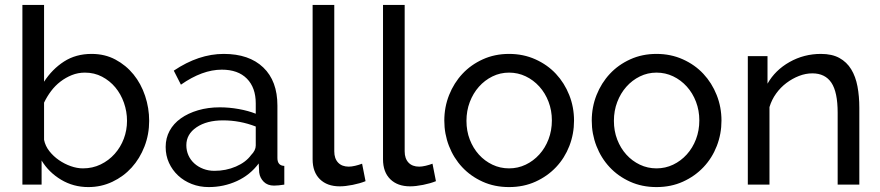

<svg xmlns="http://www.w3.org/2000/svg" viewBox="-20 -750 3577 780"><path d="M339 10Q278 10 228 -20Q178 -50 149 -98V0H71V-730H159V-418Q192 -469 240 -500Q288 -531 352 -531Q406 -531 449 -508Q492 -485 522.5 -447.5Q553 -410 569.5 -360.5Q586 -311 586 -259Q586 -204 567 -155Q548 -106 515 -69.5Q482 -33 436.5 -11.5Q391 10 339 10ZM317 -66Q356 -66 389 -82Q422 -98 446 -125Q470 -152 483 -186.5Q496 -221 496 -259Q496 -297 483.5 -332.5Q471 -368 448.5 -395Q426 -422 394.5 -438.5Q363 -455 325 -455Q297 -455 272 -445Q247 -435 225.5 -418.5Q204 -402 187.5 -380Q171 -358 159 -333V-182Q164 -157 180.5 -136Q197 -115 219.5 -99.5Q242 -84 267.5 -75Q293 -66 317 -66Z M828 10Q791 10 759 -2.5Q727 -15 703.5 -37Q680 -59 666.5 -88.5Q653 -118 653 -153Q653 -189 669 -218.5Q685 -248 714.5 -269Q744 -290 784.5 -302Q825 -314 873 -314Q911 -314 950 -307Q989 -300 1019 -288V-330Q1019 -394 983 -430.5Q947 -467 881 -467Q802 -467 715 -406L686 -463Q787 -531 889 -531Q992 -531 1049.5 -476Q1107 -421 1107 -321V-108Q1107 -77 1135 -76V0Q1121 2 1112 3Q1103 4 1093 4Q1067 4 1051.5 -11.5Q1036 -27 1033 -49L1031 -86Q996 -39 942.5 -14.5Q889 10 828 10ZM851 -56Q898 -56 938.5 -73.5Q979 -91 1000 -120Q1019 -139 1019 -159V-236Q955 -261 886 -261Q820 -261 778.5 -233Q737 -205 737 -160Q737 -138 745.5 -119Q754 -100 769.5 -86Q785 -72 806 -64Q827 -56 851 -56Z M1250 -730H1338V-135Q1338 -106 1353.5 -89.5Q1369 -73 1397 -73Q1408 -73 1423 -76.5Q1438 -80 1451 -85L1465 -14Q1443 -5 1413 1Q1383 7 1360 7Q1309 7 1279.5 -22Q1250 -51 1250 -103Z M1536 -730H1624V-135Q1624 -106 1639.5 -89.5Q1655 -73 1683 -73Q1694 -73 1709 -76.5Q1724 -80 1737 -85L1751 -14Q1729 -5 1699 1Q1669 7 1646 7Q1595 7 1565.5 -22Q1536 -51 1536 -103Z M1785 -260Q1785 -315 1804.5 -364Q1824 -413 1858.5 -450Q1893 -487 1941.5 -509Q1990 -531 2048 -531Q2106 -531 2155 -509Q2204 -487 2238.5 -450Q2273 -413 2292.5 -364Q2312 -315 2312 -260Q2312 -206 2293 -157Q2274 -108 2239 -71Q2204 -34 2155.5 -12Q2107 10 2048 10Q1989 10 1940.5 -12Q1892 -34 1857.5 -71Q1823 -108 1804 -157Q1785 -206 1785 -260ZM2222 -261Q2222 -301 2208.5 -336.5Q2195 -372 2171 -398.5Q2147 -425 2115.5 -440Q2084 -455 2048 -455Q2012 -455 1980.5 -439.5Q1949 -424 1925.5 -397.5Q1902 -371 1888.5 -335.5Q1875 -300 1875 -259Q1875 -218 1888.5 -183Q1902 -148 1925.5 -122Q1949 -96 1980.5 -81Q2012 -66 2048 -66Q2084 -66 2115.5 -81Q2147 -96 2171 -122.5Q2195 -149 2208.5 -184.5Q2222 -220 2222 -261Z M2384 -260Q2384 -315 2403.5 -364Q2423 -413 2457.5 -450Q2492 -487 2540.5 -509Q2589 -531 2647 -531Q2705 -531 2754 -509Q2803 -487 2837.5 -450Q2872 -413 2891.5 -364Q2911 -315 2911 -260Q2911 -206 2892 -157Q2873 -108 2838 -71Q2803 -34 2754.5 -12Q2706 10 2647 10Q2588 10 2539.5 -12Q2491 -34 2456.5 -71Q2422 -108 2403 -157Q2384 -206 2384 -260ZM2821 -261Q2821 -301 2807.5 -336.5Q2794 -372 2770 -398.5Q2746 -425 2714.5 -440Q2683 -455 2647 -455Q2611 -455 2579.5 -439.5Q2548 -424 2524.5 -397.5Q2501 -371 2487.5 -335.5Q2474 -300 2474 -259Q2474 -218 2487.5 -183Q2501 -148 2524.5 -122Q2548 -96 2579.5 -81Q2611 -66 2647 -66Q2683 -66 2714.5 -81Q2746 -96 2770 -122.5Q2794 -149 2807.5 -184.5Q2821 -220 2821 -261Z M3471 0H3383V-292Q3383 -376 3357.5 -414Q3332 -452 3280 -452Q3253 -452 3226 -441.5Q3199 -431 3175 -413Q3151 -395 3133 -370Q3115 -345 3106 -315V0H3018V-522H3098V-410Q3129 -465 3187.5 -498Q3246 -531 3315 -531Q3360 -531 3390 -514.5Q3420 -498 3438 -468.5Q3456 -439 3463.5 -399Q3471 -359 3471 -312Z"/></svg>

Font: Raleway Medium Alt1
Style: Regular
Weight: 500
Designer: Matt McInerney, Pablo Impallari, Rodrigo Fuenzalida
Foundry: Matt McInerney, Pablo Impallari, Rodrigo Fuenzalida
Version: Version 3.000g; ttfautohint (v1.5) -l 8 -r 28 -G 28 -x 14 -D